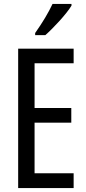

<svg xmlns="http://www.w3.org/2000/svg" viewBox="-20 -963 442 983"><path d="M346 -934V-943H249C228 -898 198 -848 160 -794V-783H212C253 -819 321 -892 346 -934ZM357 0V-76H157V-335H345V-410H157V-639H357V-714H73V0Z"/></svg>

Font: Noto Sans Lao Looped ExtraCondensed
Style: Regular
Weight: 400
Width: 2
Designer: Mark Frömberg, Ben Mitchell
Foundry: The Fontpad Ltd
Version: Version 1.003